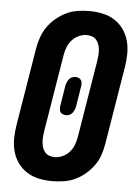

<svg xmlns="http://www.w3.org/2000/svg" viewBox="-53 -785 607 835"><g transform="rotate(5 250.0 -367.5)"><path d="M206 8Q176 8 147.5 2Q119 -4 95.5 -19Q72 -34 56 -56.5Q40 -79 32.5 -106.5Q25 -134 25.5 -164Q26 -194 31 -223L86 -558Q90 -583 98.5 -608Q107 -633 122 -655Q137 -677 158 -694.5Q179 -712 202.5 -723.5Q226 -735 252 -739Q278 -743 303 -743Q333 -743 361.5 -737Q390 -731 413.5 -716Q437 -701 453 -678.5Q469 -656 476.5 -628.5Q484 -601 483.5 -571Q483 -541 478 -512L423 -177Q419 -152 411 -127Q403 -102 387.5 -80Q372 -58 351.5 -40.5Q331 -23 307 -11.5Q283 0 257 4Q231 8 206 8ZM208 -97Q226 -97 243 -105Q260 -113 272.5 -127Q285 -141 291.5 -158.5Q298 -176 301 -194L356 -529Q358 -541 359 -553.5Q360 -566 359 -578Q358 -590 354.5 -601Q351 -612 343.5 -621Q336 -630 324.5 -634Q313 -638 301 -638Q283 -638 266 -630Q249 -622 236.5 -608Q224 -594 217.5 -576.5Q211 -559 208 -541L153 -206Q151 -194 150 -181.5Q149 -169 150 -157Q151 -145 154.5 -134Q158 -123 165.5 -114Q173 -105 184.5 -101Q196 -97 208 -97ZM242 -283Q235 -283 228 -285.5Q221 -288 217 -293.5Q213 -299 212.5 -306.5Q212 -314 213 -321L227 -408Q228 -415 231 -423Q234 -431 239 -438Q244 -445 252 -448.5Q260 -452 268 -452Q275 -452 281.5 -449.5Q288 -447 292 -441.5Q296 -436 296.5 -428.5Q297 -421 296 -414L282 -327Q281 -320 278 -312Q275 -304 270 -297Q265 -290 257.5 -286.5Q250 -283 242 -283Z"/></g></svg>

Font: Iosevka SS18 Extrabold
Style: Italic
Weight: 800
Italic angle: -9°
Monospace: yes
Designer: Belleve Invis
Foundry: Belleve Invis
Version: Version 25.1.1; ttfautohint (v1.8.4)